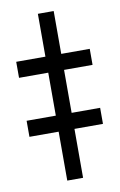

<svg xmlns="http://www.w3.org/2000/svg" viewBox="-82 -758 505 806"><g transform="rotate(-10 170.0 -355.5)"><path d="M205.6 -710.9H138.2V-528.3H13.7V-460H138.2V-276.9H13.7V-208.5H138.2V0H205.6V-208.5H327.1V-276.9H205.6V-460H327.1V-528.3H205.6Z"/></g></svg>

Font: Bert Sans
Style: Regular
Weight: 400
Designer: Christian Robertson (Google), Cristiano Sobral
Foundry: Google, Cristiano Sobral
Version: Version 3.101